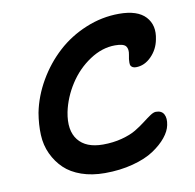

<svg xmlns="http://www.w3.org/2000/svg" viewBox="-69 -685 726 715"><g transform="rotate(-10 294.5 -327.5)"><path d="M272 -40Q223.1 -40 183.8 -53.7Q144.5 -67.4 119.4 -91.6Q94.2 -115.7 78.6 -148.9Q63 -182.1 61.3 -221.4Q59.6 -260.7 66.9 -304.2Q79.1 -365.7 112.1 -422.4Q145 -479 191.7 -521.7Q238.3 -564.5 299.6 -589.8Q360.8 -615.2 425.8 -615.2Q495.6 -615.2 525.9 -582.3Q556.2 -549.3 544.9 -497.1Q538.1 -460.4 512.2 -434.3Q486.3 -408.2 454.1 -408.2Q446.3 -408.2 441.4 -411.1Q436.5 -414.1 434.6 -417.7Q432.6 -421.4 432.6 -429.2Q432.6 -437 433.3 -442.4Q434.1 -447.8 436 -458Q440.4 -479 431.9 -490.5Q423.3 -502 391.1 -502Q341.8 -502 294.9 -470.9Q248 -439.9 216.6 -391.1Q185.1 -342.3 173.8 -288.1Q160.6 -220.2 189.9 -183.1Q219.2 -146 283.2 -146Q321.8 -146 355 -154.8Q388.2 -163.6 409.2 -176.3Q430.2 -189 446.5 -201.7Q462.9 -214.4 475.8 -223.1Q488.8 -231.9 498 -231.9Q519.5 -231.9 527.8 -216.6Q536.1 -201.2 530.8 -175.8Q526.4 -153.3 507.8 -130.4Q489.3 -107.4 458.3 -86.7Q427.2 -65.9 378.4 -53Q329.6 -40 272 -40Z"/></g></svg>

Font: Shantell Sans Irregular Bouncy
Style: Italic
Weight: 500
Italic angle: -11.31°
Designer: Stephen Nixon, Anya Danilova, Shantell Martin
Foundry: Arrow Type
Version: Version 1.006;[9816181b4]